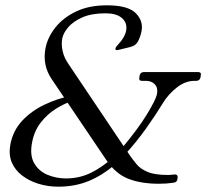

<svg xmlns="http://www.w3.org/2000/svg" viewBox="-20 -691 776 722"><path d="M436 -131Q499 -206 532.5 -261Q566 -316 570 -336Q575 -359 563 -373Q551 -387 528 -387H514Q501 -387 504 -400L505 -407Q508 -420 521 -420H725Q738 -420 735 -407L734 -400Q731 -387 718 -387H711Q677 -387 645 -362Q613 -337 593 -304Q565 -258 529 -207.5Q493 -157 450 -110ZM257 -313Q224 -303 191 -282.5Q158 -262 133.5 -230.5Q109 -199 101 -157Q91 -108 108.5 -77.5Q126 -47 159 -33.5Q192 -20 228 -20Q278 -20 320.5 -40.5Q363 -61 403 -97L413 -73Q366 -32 314 -10.5Q262 11 199 11Q160 11 124.5 0Q89 -11 62.5 -31.5Q36 -52 24 -81Q12 -110 19 -148Q29 -200 63.5 -237Q98 -274 147.5 -297.5Q197 -321 252 -332ZM468 -107Q480 -90 494 -73Q508 -56 535 -44.5Q562 -33 613 -33Q618 -33 626.5 -34Q635 -35 638 -35Q649 -35 648 -23L647 -17Q646 -6 633 -4Q620 -2 606 -1Q592 0 578 0Q511 0 463 -18.5Q415 -37 380 -89L174 -394Q139 -446 151 -509Q159 -551 188.5 -588Q218 -625 266.5 -648Q315 -671 382 -671Q462 -671 491 -641Q520 -611 512 -573Q509 -556 500 -537.5Q491 -519 469 -514L424 -503Q414 -501 414 -507Q414 -513 422 -521Q452 -553 455 -580Q458 -607 437.5 -624Q417 -641 377 -641Q325 -641 290.5 -626Q256 -611 237 -589Q218 -567 214 -546Q210 -524 215.5 -499Q221 -474 237 -451Z"/></svg>

Font: Young Serif Light
Style: Italic
Weight: 300
Italic angle: -10.979°
Designer: Bastien Sozeau
Foundry: NBR — Bastien Sozeau
Version: Version 5.001